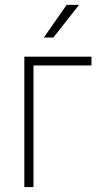

<svg xmlns="http://www.w3.org/2000/svg" viewBox="-20 -758 416 778"><path d="M350.6 -528.3V-492.7H115.7V0H78.6V-528.3ZM157.7 -606 250 -738.3H300.3L196.3 -606Z"/></svg>

Font: Roboto Condensed ExtraLight
Style: Regular
Weight: 250
Designer: Christian Robertson
Foundry: Google
Version: Version 3.008; 2023